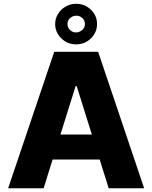

<svg xmlns="http://www.w3.org/2000/svg" viewBox="-20 -1003 811 1023"><path d="M382.8 -543.9 212.4 0H23.4L269 -727.1H502.9L748 0H559.1L388.7 -543.9ZM187 -152.8V-286.1H582V-152.8ZM386.2 -766.6Q338.9 -766.6 306.6 -798.8Q273.9 -830.6 273.9 -875Q273.9 -904.8 289.6 -929.2Q304.2 -953.6 330.1 -968.3Q355 -982.9 385.7 -982.9Q417 -982.9 441.9 -968.3Q468.3 -952.6 482.4 -929.2Q497.1 -905.3 497.1 -875Q497.1 -844.7 482.4 -820.8Q468.3 -796.9 441.9 -781.2Q417 -766.6 386.2 -766.6ZM385.7 -830.1Q404.8 -831.1 418.5 -843.8Q432.6 -856.4 432.6 -875Q432.6 -893.1 418.9 -906.7Q404.8 -919.9 385.7 -919.4Q366.2 -918.5 353 -906.2Q339.4 -894 339.4 -875Q339.4 -856.4 353 -843.3Q366.2 -830.1 385.7 -830.1Z"/></svg>

Font: My Font
Style: Regular
Weight: 500
Designer: Rasmus Andersson
Foundry: rsms
Version: Version 0.001